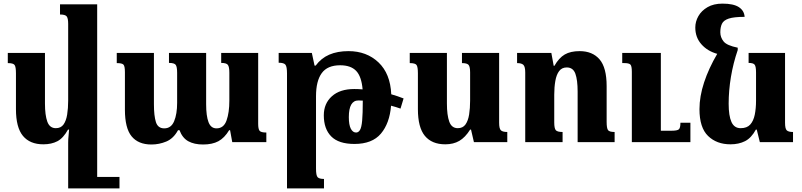

<svg xmlns="http://www.w3.org/2000/svg" viewBox="-20 -784 4422 1059"><path d="M219 12Q145 12 106.5 -34.5Q68 -81 68 -182V-380Q68 -415 60.5 -425.5Q53 -436 23 -436V-492H228V-213Q228 -149 241 -113Q254 -77 288 -77Q316 -77 330.5 -97.5Q345 -118 350.5 -152.5Q356 -187 356 -229V-652Q356 -684 347.5 -694Q339 -704 311 -704V-760H516V192H639V255H356V2Q356 -16 358 -33.5Q360 -51 361 -69H355Q329 -22 296.5 -5Q264 12 219 12Z M1200 -492H1404V-101Q1404 -73 1411.5 -63Q1419 -53 1449 -53V0H1261L1249 -66H1244Q1218 -23 1184.5 -5Q1151 13 1100 13Q1051 13 1018.5 -5Q986 -23 970 -66H962Q937 -20 897.5 -3.5Q858 13 815 13Q743 13 706 -32Q669 -77 669 -179V-386Q669 -419 661 -427.5Q653 -436 624 -436V-492H829V-209Q829 -145 840 -110.5Q851 -76 886 -76Q924 -76 940.5 -115.5Q957 -155 957 -217V-382Q957 -416 949 -426.5Q941 -437 912 -437V-492H1117V-209Q1117 -145 1130 -110.5Q1143 -76 1174 -76Q1214 -76 1229.5 -119.5Q1245 -163 1245 -229V-383Q1245 -415 1237 -426Q1229 -437 1200 -437Z M1563 255V-379Q1563 -416 1554.5 -427Q1546 -438 1517 -438V-492H1700L1715 -422H1721Q1751 -463 1796 -482.5Q1841 -502 1902 -502Q2002 -502 2067.5 -440Q2133 -378 2138 -264Q2173 -254 2206 -241L2189 -185Q2164 -194 2137 -201Q2129 -104 2081 -47Q2033 10 1935 10Q1848 10 1807 -31.5Q1766 -73 1766 -148Q1766 -213 1810.5 -253Q1855 -293 1934 -293Q1957 -293 1980 -291Q1974 -362 1944.5 -393Q1915 -424 1856 -424Q1786 -424 1754.5 -380.5Q1723 -337 1723 -253V146Q1723 184 1732 193.5Q1741 203 1767 203V255ZM1904 -138Q1904 -95 1915 -74Q1926 -53 1944 -53Q1957 -53 1965.5 -67Q1974 -81 1977.5 -118.5Q1981 -156 1981 -229Q1968 -230 1957 -230Q1904 -230 1904 -138Z M2436 12Q2362 12 2323.5 -34.5Q2285 -81 2285 -182V-380Q2285 -415 2277.5 -425.5Q2270 -436 2240 -436V-492H2445V-213Q2445 -149 2458 -113Q2471 -77 2505 -77Q2533 -77 2547.5 -97.5Q2562 -118 2567.5 -152.5Q2573 -187 2573 -229V-384Q2573 -416 2564.5 -426Q2556 -436 2528 -436V-492H2733V-107Q2733 -74 2743 -65Q2753 -56 2778 -56V0H2594L2578 -69H2573Q2546 -26 2513.5 -7Q2481 12 2436 12Z M3370 -56V0H3166V-279Q3166 -343 3153.5 -377.5Q3141 -412 3106 -412Q3079 -412 3064 -392Q3049 -372 3043 -337.5Q3037 -303 3037 -262V-109Q3037 -76 3045.5 -66Q3054 -56 3083 -56V0H2877V-384Q2877 -416 2867 -426Q2857 -436 2832 -436V-492H3021L3034 -421H3038Q3063 -465 3095 -483.5Q3127 -502 3177 -502Q3248 -502 3287 -456.5Q3326 -411 3326 -309V-112Q3326 -77 3333.5 -66.5Q3341 -56 3370 -56ZM3788 -107V0H3465V-388Q3465 -420 3457 -428Q3449 -436 3424 -436H3412V-492H3625V-63H3685Q3715 -63 3724 -70.5Q3733 -78 3733 -107Z M4009 12Q3933 12 3885.5 -34Q3838 -80 3838 -182Q3838 -252 3863.5 -329.5Q3889 -407 3936 -487Q3882 -502 3848.5 -540Q3815 -578 3815 -632Q3815 -665 3832 -695Q3849 -725 3882.5 -744.5Q3916 -764 3965 -764Q4026 -764 4055.5 -744.5Q4085 -725 4087 -691Q4028 -691 3999.5 -681.5Q3971 -672 3962 -653Q3953 -634 3953 -606Q3953 -578 3971 -555.5Q3989 -533 4049 -521V-508Q4024 -435 4011.5 -359.5Q3999 -284 3999 -212Q3999 -145 4014.5 -111Q4030 -77 4065 -77Q4100 -77 4118 -97Q4136 -117 4143 -151.5Q4150 -186 4150 -229V-384Q4150 -417 4142.5 -427Q4135 -437 4109 -437V-492H4310V-107Q4310 -74 4319.5 -65Q4329 -56 4354 -56V0H4171L4154 -69H4149Q4124 -23 4089.5 -5.5Q4055 12 4009 12Z"/></svg>

Font: Noto Serif Armenian SemiCondensed ExtraBold
Style: Regular
Weight: 800
Width: 4
Designer: Monotype Design Team
Foundry: Monotype Imaging Inc.
Version: Version 2.008; ttfautohint (v1.8.4.7-5d5b)